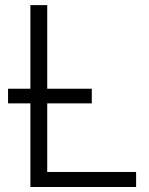

<svg xmlns="http://www.w3.org/2000/svg" viewBox="-20 -748 597 768"><path d="M101.6 0V-727.5H168.9V-60.1H524.4V0ZM12.2 -334.5V-393.1H347.2V-334.5Z"/></svg>

Font: Inter 28pt Light
Style: Regular
Weight: 300
Designer: Rasmus Andersson
Foundry: rsms
Version: Version 4.001;git-66647c0bb